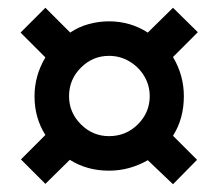

<svg xmlns="http://www.w3.org/2000/svg" viewBox="-20 -601 530 495"><path d="M361 -188Q314 -161 261 -161Q204 -161 160 -189L97 -127L34 -190L97 -253Q69 -297 69 -353Q69 -406 97 -453L33 -517L97 -581L161 -517Q183 -532 209 -539Q235 -546 261 -546Q316 -546 361 -517L426 -581L490 -518L426 -454Q454 -407 454 -353Q454 -295 426 -251L488 -189L426 -126ZM261 -250Q305 -250 335.5 -280.5Q366 -311 366 -353Q366 -381 352 -404.5Q338 -428 314 -442.5Q290 -457 261 -457Q219 -457 188.5 -426.5Q158 -396 158 -353Q158 -311 188.5 -280.5Q219 -250 261 -250Z"/></svg>

Font: Noto Sans ExtraCondensed ExtraBold
Style: Italic
Weight: 800
Width: 2
Italic angle: -12°
Designer: Monotype Design Team
Foundry: Monotype Imaging Inc.
Version: Version 2.013; ttfautohint (v1.8.4.7-5d5b)